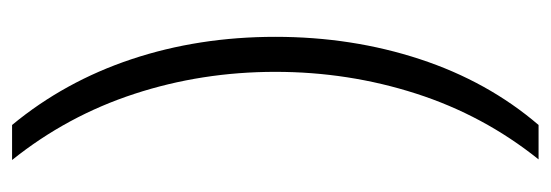

<svg xmlns="http://www.w3.org/2000/svg" viewBox="-317 -437 912 318"><g transform="rotate(-90 139.0 -278.0)"><path d="M237 -278Q237 -151 200 -38.5Q163 74 91 158H34Q107 67 143 -45Q179 -157 179 -278Q179 -400 142.5 -511.5Q106 -623 33 -714H91Q163 -627 200 -516Q237 -405 237 -278Z"/></g></svg>

Font: Noto Traditional Nushu Light
Style: Regular
Weight: 300
Designer: LIU Zhao
Foundry: LiuZhao Studio
Version: Version 2.003; ttfautohint (v1.8.4.7-5d5b)